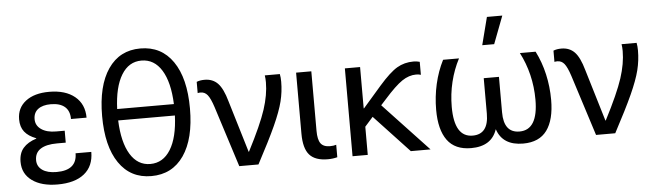

<svg xmlns="http://www.w3.org/2000/svg" viewBox="-47 -912 3755 1106"><g transform="rotate(-5 1830.5 -359.0)"><path d="M446 -355H356Q356 -402 328 -426Q300 -450 247 -450Q200 -450 173.5 -430Q147 -410 147 -372Q147 -335 179 -313Q211 -291 264 -291H314V-222H264Q201 -222 168 -200.5Q135 -179 135 -136Q135 -100 164.5 -79Q194 -58 247 -58Q365 -58 365 -156H456Q456 -74 401.5 -30Q347 14 247 14Q154 14 99.5 -25.5Q45 -65 45 -134Q45 -184 71 -214Q97 -244 147 -260V-262Q102 -279 80 -307Q58 -335 58 -379Q58 -445 108 -483.5Q158 -522 244 -522Q338 -522 392 -477.5Q446 -433 446 -355Z M789 13Q669 13 602.5 -84Q536 -181 536 -356Q536 -531 602.5 -628Q669 -725 789 -725Q910 -725 977 -628Q1044 -531 1044 -356Q1044 -181 977 -84Q910 13 789 13ZM626 -389H954Q949 -516 906 -585.5Q863 -655 789 -655Q716 -655 673.5 -585.5Q631 -516 626 -389ZM954 -323H626Q631 -196 673.5 -126.5Q716 -57 789 -57Q863 -57 906 -126.5Q949 -196 954 -323Z M1269 -377 1359 -78H1361Q1438 -227 1465.5 -311.5Q1493 -396 1493 -468Q1493 -489 1490 -508H1577Q1581 -488 1581 -464Q1581 -406 1567 -350Q1553 -294 1516.5 -213.5Q1480 -133 1409 0H1298L1186 -351Q1169 -403 1153 -422.5Q1137 -442 1113 -442Q1104 -442 1096 -440V-505Q1115 -513 1142 -513Q1189 -513 1218.5 -482.5Q1248 -452 1269 -377Z M1829 -69Q1850 -69 1865 -74V-2Q1839 5 1810 5Q1737 5 1704 -32.5Q1671 -70 1671 -155V-508H1759V-164Q1759 -113 1775 -91Q1791 -69 1829 -69Z M2088 -216 2041 -163V0H1953V-508H2041V-269H2043L2149 -391Q2212 -463 2254.5 -488Q2297 -513 2350 -513Q2369 -513 2386 -508V-433Q2372 -437 2359 -437Q2317 -437 2277 -410Q2237 -383 2173 -311L2143 -278L2404 0H2290Z M3121 -224Q3121 -109 3076.5 -48Q3032 13 2939 13Q2821 13 2789 -82H2788Q2756 13 2638 13Q2545 13 2500.5 -48Q2456 -109 2456 -224Q2456 -300 2472.5 -372.5Q2489 -445 2521 -508H2613Q2581 -447 2564 -377Q2547 -307 2547 -233Q2547 -58 2653 -58Q2745 -58 2745 -177V-382H2833V-177Q2833 -58 2924 -58Q3031 -58 3031 -233Q3031 -307 3014 -377Q2997 -447 2965 -508H3056Q3088 -445 3104.5 -372.5Q3121 -300 3121 -224ZM2753 -572 2794 -732H2883L2822 -572Z M3332 -377 3422 -78H3424Q3501 -227 3528.5 -311.5Q3556 -396 3556 -468Q3556 -489 3553 -508H3640Q3644 -488 3644 -464Q3644 -406 3630 -350Q3616 -294 3579.5 -213.5Q3543 -133 3472 0H3361L3249 -351Q3232 -403 3216 -422.5Q3200 -442 3176 -442Q3167 -442 3159 -440V-505Q3178 -513 3205 -513Q3252 -513 3281.5 -482.5Q3311 -452 3332 -377Z"/></g></svg>

Font: CST
Style: Regular
Weight: 400
Version: Version 1.00